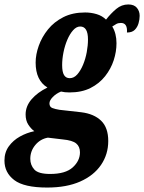

<svg xmlns="http://www.w3.org/2000/svg" viewBox="-83 -602 647 862"><path d="M129 240Q25 240 -19 206.5Q-63 173 -63 119Q-63 82 -43.5 55Q-24 28 6.5 11Q37 -6 71 -13Q56 -24 44 -42.5Q32 -61 32 -88Q32 -125 58.5 -156Q85 -187 130 -209Q77 -241 77 -321Q77 -357 91 -396.5Q105 -436 132.5 -470Q160 -504 201.5 -525Q243 -546 299 -546Q326 -546 351 -538.5Q376 -531 393 -514Q415 -542 439 -562Q463 -582 493 -582Q519 -582 531.5 -567Q544 -552 544 -531Q544 -515 539 -497.5Q534 -480 522 -468Q510 -456 487 -456Q490 -499 460 -499Q448 -499 439.5 -494.5Q431 -490 421 -483Q440 -452 440 -408Q440 -370 427.5 -331.5Q415 -293 389 -260Q363 -227 323.5 -207Q284 -187 229 -187Q207 -187 191 -191Q169 -182 154 -166.5Q139 -151 139 -138Q139 -122 152 -117Q165 -112 184 -109L282 -98Q339 -91 371 -60Q403 -29 403 31Q403 91 370.5 138.5Q338 186 277 213Q216 240 129 240ZM230 -251Q249 -251 264 -268Q279 -285 290 -311.5Q301 -338 306.5 -368Q312 -398 312 -425Q312 -483 277 -483Q260 -483 245 -466Q230 -449 219 -423Q208 -397 202 -367Q196 -337 196 -310Q196 -279 204.5 -265Q213 -251 230 -251ZM142 179Q211 179 243.5 149.5Q276 120 276 82Q276 56 259 42Q242 28 199 24L132 16Q98 22 75.5 49Q53 76 53 111Q53 139 71 159Q89 179 142 179Z"/></svg>

Font: Noto Serif ExtraCondensed ExtraBold
Style: Italic
Weight: 800
Width: 2
Italic angle: -12°
Designer: Monotype Design Team
Foundry: Monotype Imaging Inc.
Version: Version 2.013